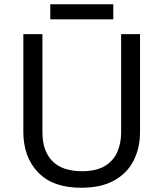

<svg xmlns="http://www.w3.org/2000/svg" viewBox="-20 -875 771 905"><path d="M640 -252Q640 -178 610 -118.5Q580 -59 518.5 -24.5Q457 10 362 10Q229 10 159.5 -62.5Q90 -135 90 -254V-714H180V-251Q180 -164 226.5 -116Q273 -68 367 -68Q432 -68 472.5 -91.5Q513 -115 532 -156.5Q551 -198 551 -252V-714H640ZM514 -855V-784H217V-855Z"/></svg>

Font: Noto Sans Tamil
Style: Regular
Weight: 400
Designer: Jelle Bosma - Monotype Design Team
Foundry: Monotype Imaging Inc.
Version: Version 2.003